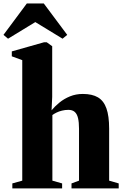

<svg xmlns="http://www.w3.org/2000/svg" viewBox="-62 -1054 690 1074"><path d="M62.5 -43.5V-717.5L4 -739V-766.5L184 -817.5H199.5L230 -795.5V-512L226.5 -437Q245 -459.5 270.8 -480.5Q296.5 -501.5 329.5 -515Q362.5 -528.5 401.5 -528.5Q453.5 -528.5 485.8 -509.5Q518 -490.5 533.2 -448Q548.5 -405.5 548.5 -334.5V-43.5L602 -28V0H338V-28L380 -43.5V-334Q380 -370 374.5 -393.2Q369 -416.5 356 -428Q343 -439.5 320.5 -439.5Q302 -439.5 284.8 -435.2Q267.5 -431 254 -424.2Q240.5 -417.5 231 -410.5V-43.5L285.5 -28V0H7V-28ZM-17 -837.5 -42.5 -859 88 -1034.5H183L314 -859L288 -837.5L135.5 -930.5Z"/></svg>

Font: Merriweather 120pt Black
Style: Regular
Weight: 900
Designer: Eben Sorkin
Foundry: Eben Sorkin
Version: Version 2.100